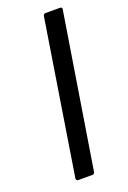

<svg xmlns="http://www.w3.org/2000/svg" viewBox="-130 -701 498 748"><g transform="rotate(-20 118.5 -327.5)"><path d="M60 0Q50 0 51 -10L152 -646Q154 -655 162 -655H221Q232 -655 230 -646L128 -10Q126 0 119 0Z"/></g></svg>

Font: Sofia Sans Semi Condensed
Style: Italic
Weight: 400
Italic angle: -9°
Designer: Botio Nikoltchev, Ani Petrova
Foundry: lettersoup
Version: Version 4.101